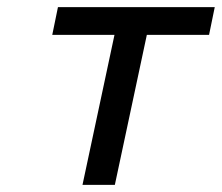

<svg xmlns="http://www.w3.org/2000/svg" viewBox="-20 -520 624 540"><path d="M212 0H303L393 -422H568L584 -500H143L127 -422H302Z"/></svg>

Font: LT Wave Text Italic
Style: Regular
Weight: 400
Designer: Daniel Lyons
Version: Version 2.5 (Glyphs App)